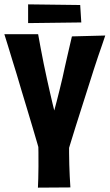

<svg xmlns="http://www.w3.org/2000/svg" viewBox="-50 -861 503 881"><path d="M124 0Q126 -36 126.5 -97.5Q127 -159 125 -234L267 -224Q267 -189 267 -159Q267 -129 268 -103Q269 -77 270 -52Q271 -27 273 -1ZM-30 -704H125Q130 -676 136.5 -641Q143 -606 150.5 -569Q158 -532 166 -496Q173 -464 179.5 -436Q186 -408 191 -386.5Q196 -365 199 -354Q204 -372 210 -395.5Q216 -419 223 -447Q230 -475 237 -505Q242 -529 247.5 -553Q253 -577 258.5 -601.5Q264 -626 269.5 -649Q275 -672 280 -694L433 -698Q427 -679 418.5 -655Q410 -631 400.5 -603Q391 -575 381 -544Q371 -513 361 -481Q345 -430 328.5 -379Q312 -328 297.5 -281.5Q283 -235 271.5 -197.5Q260 -160 253 -136L140 -137Q132 -166 121.5 -202Q111 -238 99 -278.5Q87 -319 74 -362Q61 -405 48 -448Q38 -484 27 -519Q16 -554 6 -587Q-4 -620 -13 -649.5Q-22 -679 -30 -704ZM79 -755V-841L318 -838L323 -758Z"/></svg>

Font: Truculenta Black
Style: Regular
Weight: 900
Version: Version 1.002